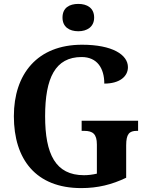

<svg xmlns="http://www.w3.org/2000/svg" viewBox="-20 -953 760 983"><path d="M381 -793C425 -793 462 -815 462 -863C462 -913 425 -933 381 -933C335 -933 300 -913 300 -863C300 -815 335 -793 381 -793ZM396 10C481 10 553 -8 626 -43V-209C626 -267 642 -283 680 -283H687V-335H398V-283H411C455 -283 476 -267 476 -213V-64C455 -59 432 -56 410 -56C264 -56 211 -164 211 -358C211 -554 263 -661 398 -661C477 -661 514 -604 514 -525C593 -525 635 -562 635 -609C635 -673 555 -724 400 -724C171 -724 51 -574 51 -358C51 -137 164 10 396 10Z"/></svg>

Font: Noto Serif Ethiopic SemiCondensed
Style: Bold
Weight: 700
Width: 4
Designer: Monotype Design Team
Foundry: Monotype Imaging Inc.
Version: Version 2.102